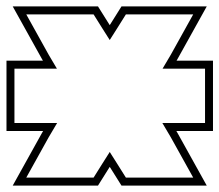

<svg xmlns="http://www.w3.org/2000/svg" viewBox="-74 -830 686 601"><path d="M269.5 -704.7 292.5 -741 320.1 -785H530.8L460.8 -659L434.8 -615H482.8H567.8V-445H482.8H434.2L460.8 -400L530.8 -274H320.1L292.5 -318L269.5 -354.3L246.5 -318L218.9 -274H8.2L78.2 -400L104.8 -445H56.2H-28.8V-615H56.2H104.2L78.2 -659L8.2 -785H218.9L246.5 -741ZM269.5 -751.4 267.6 -754.3 232.7 -810H-34.2L56.6 -646.6L60.4 -640H-53.7V-420H61L56.6 -412.4L-34.2 -249H232.7L267.6 -304.7L269.5 -307.6L271.4 -304.7L306.3 -249H573.2L482.4 -412.4L478 -420H592.7V-640H478.6L482.4 -646.6L573.2 -810H306.3L271.4 -754.3Z"/></svg>

Font: Nordica Plus
Style: NordicaClassicBkExtOl
Weight: 900
Version: Version 1.01